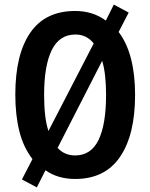

<svg xmlns="http://www.w3.org/2000/svg" viewBox="-20 -773 657 840"><path d="M571 -358Q571 -183 505 -86.5Q439 10 309 10Q233 10 179 -28L141 47L76 12L122 -77Q82 -129 64.5 -199.5Q47 -270 47 -359Q47 -535 112.5 -630Q178 -725 309 -725Q386 -725 443 -683L478 -753L543 -718L499 -633Q535 -586 553 -516.5Q571 -447 571 -358ZM173 -358Q173 -309 177.5 -269.5Q182 -230 192 -200L390 -583Q359 -622 310 -622Q240 -622 206.5 -554Q173 -486 173 -358ZM444 -358Q444 -402 440 -439.5Q436 -477 427 -507L232 -126Q262 -93 309 -93Q378 -93 411 -160.5Q444 -228 444 -358Z"/></svg>

Font: Avrile Sans Condensed SemiBold
Style: Regular
Weight: 600
Width: 3
Designer: Monotype Design Team
Foundry: Monotype Imaging Inc.
Version: Version 2.001;September 10, 2019;FontCreator 11.5.0.2425 64-